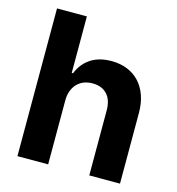

<svg xmlns="http://www.w3.org/2000/svg" viewBox="-108 -820 840 913"><g transform="rotate(15 312.0 -363.5)"><path d="M207.4 -727.3V-449.2H213.8Q232.6 -497.5 273.6 -525Q314.6 -552.6 376.8 -552.6Q419.4 -552.6 454.2 -538.5Q489 -524.5 513.8 -497.9Q538.7 -471.2 552 -433.2Q565.3 -395.2 565.3 -347.3V0H414.1V-320.3Q414.1 -345.5 407.7 -365.2Q401.3 -384.9 388.7 -398.6Q376.1 -412.3 358 -419.6Q339.8 -426.8 316.8 -426.8Q293.7 -426.8 274.3 -419.4Q255 -411.9 241.1 -397.5Q227.3 -383.2 219.5 -362.4Q211.6 -341.6 211.6 -315.3V0H60.4V-727.3Z"/></g></svg>

Font: Cannonade
Style: Bold
Weight: 700
Designer: Rasmus Andersson
Foundry: rsms
Version: Version 3.012;git-f93a4a705